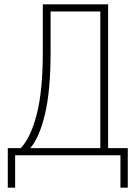

<svg xmlns="http://www.w3.org/2000/svg" viewBox="-20 -718 640 888"><path d="M16 -33H76Q122 -81 150 -189.5Q178 -298 178 -478V-698H480V-33H571V150H537V0H50V150H16ZM444 -665H214V-476Q214 -299 188 -190Q162 -81 120 -33H444Z"/></svg>

Font: IBM Plex Mono ExtraLight
Style: Regular
Weight: 200
Monospace: yes
Designer: Mike Abbink, Paul van der Laan, Pieter van Rosmalen
Foundry: Bold Monday
Version: Version 2.3